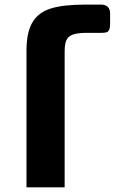

<svg xmlns="http://www.w3.org/2000/svg" viewBox="-20 -805 493 825"><path d="M344.2 -785.2H414.1Q433.1 -785.2 443.1 -775.4Q453.1 -765.6 453.1 -747.1V-702.5Q453.1 -686.5 449.7 -678.4Q446.3 -670.3 440.2 -667.3Q434.1 -664.4 422.9 -664.1Q419 -663.9 414.1 -663.9H355.5Q314.3 -663.9 293.8 -656.7Q273.3 -649.6 265.6 -633Q257.8 -616.3 257.8 -584V-478.3V0H93.8V-491.2V-586.9Q93.8 -666 119.4 -709Q145 -752 198.5 -768.6Q252 -785.2 344.2 -785.2Z"/></svg>

Font: Gyrochrome
Style: Regular
Weight: 400
Designer: David Moles
Foundry: David Moles
Version: Version 1.005;Glyphs 3.2.3 (3260)